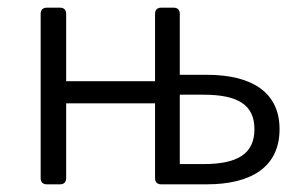

<svg xmlns="http://www.w3.org/2000/svg" viewBox="-20 -480 791 500"><path d="M518.6 -285.2H448.2V-444.3C448.2 -454.1 442.4 -460 432.6 -460H399.4C389.6 -460 383.8 -454.1 383.8 -444.3V-268.6H152.3V-444.3C152.3 -454.1 146.5 -460 136.7 -460H101.6C91.8 -460 85.9 -454.1 85.9 -444.3V-15.6C85.9 -5.9 91.8 0 101.6 0H136.7C146.5 0 152.3 -5.9 152.3 -15.6V-210.9H383.8V-15.6C383.8 -5.9 389.6 0 399.4 0H518.6C633.8 0 708 -44.9 708 -143.6C708 -241.2 633.8 -285.2 518.6 -285.2ZM509.8 -52.7H448.2V-233.4H509.8C599.6 -233.4 642.6 -207 642.6 -143.6C642.6 -80.1 599.6 -52.7 509.8 -52.7Z"/></svg>

Font: Ed Sans Neue Light
Style: Regular
Weight: 300
Designer: Stephen Hutchings
Version: Version 1.004;PS 001.004;hotconv 1.0.88;makeotf.lib2.5.64775